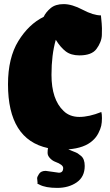

<svg xmlns="http://www.w3.org/2000/svg" viewBox="-20 -729 536 936"><path d="M474 -183Q477 -174 477 -153Q477 -132 473.5 -116Q470 -100 459.5 -79.5Q449 -59 432 -44Q392 -7 313 -1Q316 1 334.5 8Q353 15 358.5 18.5Q364 22 375 31Q393 46 393 80Q393 133 354 160Q315 187 259 187Q202 187 172 171L162 166Q164 164 162.5 155.5Q161 147 161 140Q161 133 170.5 118.5Q180 104 203 104L267 113Q288 113 288 90Q288 74 250 60Q236 55 224 42.5Q212 30 212 16.5Q212 3 214 -7Q19 -49 19 -318Q19 -447 69.5 -529Q120 -611 193 -647Q203 -669 226.5 -689Q250 -709 290.5 -709Q331 -709 383 -681.5Q435 -654 472 -654Q477 -607 477 -591Q477 -575 476.5 -558Q476 -541 469 -523.5Q462 -506 450 -490Q427 -459 367 -459Q326 -459 300.5 -478.5Q275 -498 252 -535Q231 -462 231 -364Q231 -244 290 -188Q320 -159 367 -159Q414 -159 474 -183Z"/></svg>

Font: Chela One
Style: Regular
Weight: 400
Designer: Miguel Hernandez
Foundry: LatinoType
Version: Version 1.001